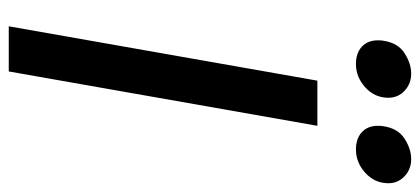

<svg xmlns="http://www.w3.org/2000/svg" viewBox="-280 -678 958 438"><g transform="rotate(90 199.0 -459.0)"><path d="M267 -704H164L40 0H143ZM73 -855Q72 -851 72 -842Q72 -819 86.5 -805.5Q101 -792 126 -792Q156 -792 179.5 -813.5Q203 -835 203 -866Q203 -888 187 -903Q171 -918 148 -918Q125 -918 101.5 -903Q78 -888 73 -855ZM268 -855Q267 -851 267 -842Q267 -819 281.5 -805.5Q296 -792 321 -792Q351 -792 374.5 -813.5Q398 -835 398 -866Q398 -888 382 -903Q366 -918 343 -918Q320 -918 296.5 -903Q273 -888 268 -855Z"/></g></svg>

Font: Geom
Style: Italic
Weight: 400
Italic angle: -10°
Version: Version 1.102